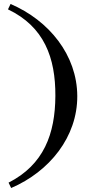

<svg xmlns="http://www.w3.org/2000/svg" viewBox="-20 -782 448 964"><path d="M23 135 36 162C229 79 369 -95 368 -300C367 -505 227 -679 33 -762L20 -735C202 -648 259 -492 258 -300C257 -110 200 45 23 135Z"/></svg>

Font: Sprat Extended Black
Style: Regular
Weight: 900
Width: 9
Designer: Ethan Nakache
Foundry: Collletttivo
Version: Version 2.000;Glyphs 3.2 (3217)